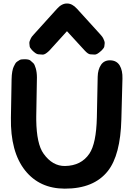

<svg xmlns="http://www.w3.org/2000/svg" viewBox="-20 -1078 777 1117"><path d="M567.9 -701.2Q549.3 -673.8 548.3 -631.8L543.5 -394.5Q540 -243.2 500 -184.1Q452.6 -113.8 358.4 -112.3Q285.2 -111.3 233.4 -184.1Q192.9 -240.2 190.9 -379.4Q190.9 -392.6 190.9 -399.9L194.8 -627.4Q194.8 -656.7 188 -680.7Q181.6 -703.6 173.3 -711.2Q165 -718.8 156.5 -726.1Q147.9 -733.4 122.1 -733.4Q101.6 -733.4 94.2 -728.8Q86.9 -724.1 79.6 -719.5Q72.3 -714.8 68.1 -706.5Q64 -698.2 59.6 -689.9Q55.2 -681.6 51.3 -661.1Q47.9 -642.6 47.4 -615.7L43.5 -393.1Q40 -194.8 126 -86.4Q210 19 356.4 19.5Q525.9 20 607.4 -83Q680.7 -175.8 686 -383.3L692.4 -620.6Q693.8 -668 676.3 -697.3Q658.2 -726.6 620.6 -727.1Q585.9 -727.5 567.9 -701.2ZM369.6 -1057.6Q339.4 -1058.1 311.5 -1026.9L176.8 -877.9Q163.1 -863.3 159.9 -855.7Q156.7 -848.1 153.3 -840.6Q149.9 -833 150.9 -825Q151.9 -816.9 152.6 -808.6Q153.3 -800.3 166 -786.6Q189 -763.2 202.1 -762.2Q215.3 -761.2 228.3 -760.3Q241.2 -759.3 264.2 -780.8Q266.1 -782.7 268.6 -785.2L369.6 -896.5L471.7 -785.2Q492.2 -762.7 505.1 -762Q518.1 -761.2 531 -760.5Q543.9 -759.8 566.9 -780.8Q570.3 -783.7 573.2 -786.6Q585.9 -799.8 586.9 -808.1Q587.9 -816.4 588.9 -824.5Q589.8 -832.5 586.7 -840.3Q583.5 -848.1 580.1 -855.7Q576.7 -863.3 563.5 -877.9L427.7 -1027.3Q399.9 -1058.1 369.6 -1057.6Z"/></svg>

Font: Comic Relief
Style: Bold
Weight: 700
Designer: Jeff Davis
Foundry: Loudifier
Version: Version 1.200; ttfautohint (v1.8.4.7-5d5b)